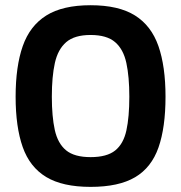

<svg xmlns="http://www.w3.org/2000/svg" viewBox="-20 -715 704 746"><path d="M331.9 11.1Q223.1 11.1 159.4 -27.3Q95.7 -65.8 68.2 -143.7Q40.7 -221.7 40.7 -339.3Q40.7 -457 68.4 -535.9Q96 -614.7 159.7 -654.7Q223.4 -694.7 331.9 -694.7Q440.8 -694.7 504.3 -655Q567.8 -615.3 595.5 -536.2Q623.1 -457 623.1 -339.3Q623.1 -219.8 595.8 -141.9Q568.4 -63.9 504.9 -26.4Q441.4 11.1 331.9 11.1ZM331.9 -104.5Q395.3 -104.5 427.5 -130.3Q459.7 -156.1 471.1 -208.3Q482.5 -260.5 482.5 -339.3Q482.5 -416.7 471 -470.1Q459.5 -523.6 427.2 -551.3Q395 -579.1 331.9 -579.1Q269.6 -579.1 237.3 -551.3Q205.1 -523.6 193.2 -470.4Q181.4 -417.3 181.4 -339.3Q181.4 -262.4 192.9 -210Q204.5 -157.6 236.7 -131Q268.9 -104.5 331.9 -104.5Z"/></svg>

Font: Cairo
Style: Regular
Weight: 400
Designer: Mohamed Gaber, Accademia di Belle Arti di Urbino
Foundry: Kief Type Foundry, Accademia di Belle Arti di Urbino
Version: Version 3.120